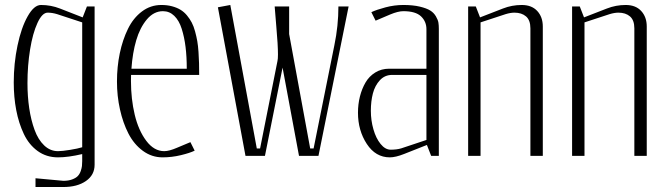

<svg xmlns="http://www.w3.org/2000/svg" viewBox="-20 -626 2675 771"><path d="M310.1 -34.7V-536.1L209 -569.3Q189.5 -575.2 171.4 -575.2Q149.4 -575.2 130.4 -533.7Q111.3 -492.2 100.8 -427.2Q90.3 -362.3 90.3 -292Q90.3 -238.8 97.4 -191.2Q104.5 -143.6 118.9 -104.2Q133.3 -64.9 157.5 -42Q181.6 -19 212.9 -19Q230 -19 261.5 -24.2Q293 -29.3 310.1 -34.7ZM359.9 -600.1V35.6Q359.9 76.7 325.2 100.8Q290.5 125 234.4 125H122.6V89.8L234.4 100.1Q254.9 100.1 269.8 94.5Q284.7 88.9 292.2 81.1Q299.8 73.2 304 61.3Q308.1 49.3 309.1 40.8Q310.1 32.2 310.1 21V-7.3Q253.9 5.9 212.9 5.9Q166.5 5.9 131.3 -19.5Q96.2 -44.9 75.7 -88.1Q55.2 -131.3 45.2 -183.6Q35.2 -235.8 35.2 -294.9Q35.2 -371.1 50.3 -443.1Q65.4 -515.1 91.1 -560.5Q116.7 -606 144.5 -606Q184.6 -606 220.7 -591.8L312 -556.2L329.1 -600.1Z M779.8 -325.2H506.3Q505.9 -317.4 505.9 -300.8Q505.9 -228.5 521 -165.3Q536.1 -102.1 567.4 -60.5Q598.6 -19 639.6 -19Q659.2 -19 690.9 -32.7L744.6 -55.2L761.7 -21Q742.7 -11.7 706.3 -2.9Q669.9 5.9 632.8 5.9Q589.4 5.9 553.7 -20.3Q518.1 -46.4 495.8 -89.6Q473.6 -132.8 461.7 -186.8Q449.7 -240.7 449.7 -298.8Q449.7 -357.4 460.9 -411.6Q472.2 -465.8 493.7 -509.8Q515.1 -553.7 549.8 -579.8Q584.5 -606 627.9 -606Q651.4 -606 670.7 -600.8Q689.9 -595.7 704.6 -586.9Q719.2 -578.1 730.7 -564.2Q742.2 -550.3 750 -535.4Q757.8 -520.5 763.4 -499.8Q769 -479 772.2 -460.7Q775.4 -442.4 777.1 -417.2Q778.8 -392.1 779.3 -372.1Q779.8 -352.1 779.8 -325.2ZM730 -350.1Q730 -397.9 725.1 -437.5Q720.2 -477.1 709.7 -510.3Q699.2 -543.5 679.9 -562.3Q660.6 -581.1 634.3 -581.1Q597.7 -581.1 569.8 -548.1Q542 -515.1 527.1 -464.4Q512.2 -413.6 507.8 -350.1Z M1379.9 -600.1 1258.8 0H1180.7L1114.7 -354.5L1043.9 0H965.8L855 -596.7L904.8 -606L1011.2 -29.8H1024.4L1094.2 -380.9Q1096.2 -388.7 1096.2 -407.2Q1096.2 -445.3 1089.6 -519Q1083 -592.8 1083 -600.1H1141.1V-489.3L1225.6 -29.8H1239.3L1322.8 -444.8Q1338.9 -522.5 1338.9 -600.1Z M1742.2 0H1711.4L1694.3 -43.9L1603 -7.8Q1568.4 5.9 1545.4 5.9Q1488.3 5.9 1452.9 -48.1Q1417.5 -102.1 1417.5 -173.3Q1417.5 -207.5 1425.3 -238.5Q1433.1 -269.5 1447.8 -294.7Q1462.4 -319.8 1487.1 -335Q1511.7 -350.1 1542.5 -350.1H1692.4V-508.8Q1692.4 -539.6 1670.7 -560.3Q1648.9 -581.1 1599.6 -581.1Q1578.6 -581.1 1546.9 -567.9L1488.3 -543L1471.2 -577.1Q1491.7 -586.9 1527.6 -596.4Q1563.5 -606 1599.6 -606Q1638.2 -606 1665.8 -599.4Q1693.4 -592.8 1707.8 -583.7Q1722.2 -574.7 1730.5 -560.3Q1738.8 -545.9 1740.5 -535.2Q1742.2 -524.4 1742.2 -509.8ZM1692.4 -64V-325.2H1554.7Q1525.4 -325.2 1505.6 -304Q1485.8 -282.7 1477.5 -251.2Q1469.2 -219.7 1469.2 -181.2Q1469.2 -142.6 1479.5 -106.7Q1489.7 -70.8 1508.3 -47.9Q1526.9 -24.9 1548.8 -24.9Q1573.2 -24.9 1591.3 -30.3Z M1859.9 0V-600.1H1890.6L1907.7 -556.2L1999.5 -591.8Q2035.6 -606 2075.2 -606Q2115.2 -606 2137.5 -581.8Q2159.7 -557.6 2159.7 -519.5V0H2109.9V-512.2Q2109.9 -544.9 2092.3 -560.1Q2074.7 -575.2 2045.9 -575.2Q2030.3 -575.2 2010.7 -569.3L1909.7 -536.1V0Z M2277.3 0V-600.1H2308.1L2325.2 -556.2L2417 -591.8Q2453.1 -606 2492.7 -606Q2532.7 -606 2554.9 -581.8Q2577.1 -557.6 2577.1 -519.5V0H2527.3V-512.2Q2527.3 -544.9 2509.8 -560.1Q2492.2 -575.2 2463.4 -575.2Q2447.8 -575.2 2428.2 -569.3L2327.1 -536.1V0Z"/></svg>

Font: Reswysokr
Style: Regular
Weight: 500
Version: Version 0.984